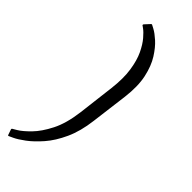

<svg xmlns="http://www.w3.org/2000/svg" viewBox="-284 -675 847 847"><g transform="rotate(45 139.5 -251.5)"><path d="M210 -167Q201 -94 176.5 -40.5Q152 13 120.5 49Q89 85 60 106.5Q31 128 11.5 137Q-8 146 -8 146H-12L-22 117L-21 113Q-21 113 0 100.5Q21 88 50.5 58Q80 28 106 -23Q132 -74 142 -152L163 -325Q171 -392 163.5 -441.5Q156 -491 140 -524.5Q124 -558 106 -579Q88 -600 75.5 -609Q63 -618 63 -618L64 -623L88 -649H92Q92 -649 109 -640Q126 -631 149.5 -610Q173 -589 195.5 -553.5Q218 -518 229.5 -465.5Q241 -413 232 -340Z"/></g></svg>

Font: Alegreya
Style: Italic
Weight: 400
Italic angle: -7°
Designer: Juan Pablo del Peral
Foundry: Huerta Tipografica
Version: Version 2.009